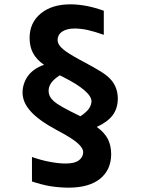

<svg xmlns="http://www.w3.org/2000/svg" viewBox="-20 -762 642 877"><path d="M293.9 95.2C356.9 95.2 404.8 80.6 437 54.7C471.2 27.3 487.8 -11.7 487.8 -57.6C487.8 -84 482.4 -108.4 472.2 -127.9C461.4 -147.9 444.8 -166 421.9 -182.1C455.1 -197.3 480 -215.8 495.1 -236.3C510.3 -256.8 518.1 -282.7 518.1 -311.5C518.1 -343.8 508.3 -372.1 489.3 -395C466.3 -422.9 430.2 -442.9 356 -482.9C350.1 -486.3 354.5 -483.4 342.3 -490.2C274.9 -527.3 243.2 -549.8 243.2 -580.1C243.2 -593.3 249 -607.4 264.2 -617.7C277.8 -627 297.4 -631.8 320.8 -631.8C337.4 -631.8 360.4 -629.4 380.4 -625C401.9 -620.1 426.3 -612.8 454.1 -603V-712.9C428.2 -722.2 403.3 -729.5 375.5 -734.9C349.6 -739.7 324.7 -742.2 301.3 -742.2C244.6 -742.2 199.7 -728 166 -700.2C132.3 -672.4 115.2 -635.3 115.2 -588.4C115.2 -562 120.6 -539.1 130.9 -519.5C141.1 -500 158.2 -481.9 181.2 -465.8C148.9 -455.1 124 -437 108.4 -416C91.3 -393.1 83 -364.7 83 -339.8C83 -280.3 129.4 -227.1 237.3 -168.9L255.4 -159.2C330.6 -118.2 359.9 -92.3 359.9 -65.4C359.9 -52.2 352.5 -38.6 339.8 -29.3C327.1 -20 308.6 -15.1 278.8 -15.1C255.9 -15.1 232.4 -18.1 207 -22.9C180.7 -27.8 155.3 -34.7 126 -44.9V66.9C152.3 75.7 183.1 84 209.5 88.4C235.8 92.8 268.6 95.2 293.9 95.2ZM347.2 -231C273.4 -266.6 241.7 -285.6 226.1 -299.3C210 -313.5 202.1 -329.1 202.1 -347.7C202.1 -360.8 206.1 -372.1 214.4 -383.8C222.7 -395.5 234.9 -406.2 252.9 -418L268.6 -410.2C353.5 -367.7 397.9 -329.1 397.9 -299.3C397.9 -290.5 394 -276.9 386.2 -265.6C379.4 -255.9 364.7 -242.2 347.2 -231Z"/></svg>

Font: Hack
Style: Bold
Weight: 700
Monospace: yes
Designer: Christopher Simpkins
Foundry: Christopher Simpkins
Version: Version 2.010